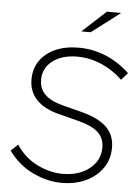

<svg xmlns="http://www.w3.org/2000/svg" viewBox="-61 -960 728 1018"><g transform="rotate(5 303.0 -451.5)"><path d="M306 11Q229 11 151.5 -26Q74 -63 22 -136L59 -171Q103 -104 171 -70.5Q239 -37 307 -37Q365 -37 409.5 -57Q454 -77 479.5 -112.5Q505 -148 505 -194Q505 -244 471.5 -275Q438 -306 358 -326L260 -351Q181 -371 140 -414Q99 -457 99 -521Q99 -579 128.5 -621.5Q158 -664 211 -687.5Q264 -711 334 -711Q409 -711 478.5 -682.5Q548 -654 606 -599L572 -561Q523 -609 460 -636Q397 -663 332 -663Q250 -663 200 -625Q150 -587 150 -525Q150 -477 180.5 -446.5Q211 -416 275 -399L373 -374Q468 -350 512 -307.5Q556 -265 556 -198Q556 -137 524 -90Q492 -43 435.5 -16Q379 11 306 11ZM340 -798 466 -914H542L390 -798Z"/></g></svg>

Font: Red Hat Text VF
Style: Italic
Weight: 300
Italic angle: -12°
Designer: Pentagram, MCKL
Foundry: Pentagram, MCKL
Version: Version 1.023